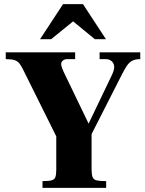

<svg xmlns="http://www.w3.org/2000/svg" viewBox="-20 -915 705 935"><path d="M187 0V-33Q218 -33 232 -37Q246 -41 250 -53.5Q254 -66 254 -90V-251L92 -577Q83 -595 74.5 -606Q66 -617 51.5 -622Q37 -627 8 -627V-660H346V-627H307Q290 -627 281 -614.5Q272 -602 290 -565L411 -314H412L526 -552Q539 -580 535.5 -596Q532 -612 520.5 -619.5Q509 -627 497 -627H465V-660H663V-627Q638 -627 623.5 -619Q609 -611 598 -595Q587 -579 574 -553L426 -262V-90Q426 -65 431 -52.5Q436 -40 451 -36.5Q466 -33 497 -33V0ZM175 -724 287 -895H384L496 -724H442L336 -811L229 -724Z"/></svg>

Font: Frank Ruhl Libre Black
Style: Regular
Weight: 900
Designer: Yanek Iontef
Foundry: Fontef
Version: Version 6.004